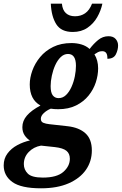

<svg xmlns="http://www.w3.org/2000/svg" viewBox="-77 -779 659 1039"><path d="M145 240Q37 240 -10 206Q-57 172 -57 116Q-57 79 -36.5 51.5Q-16 24 16.5 6.5Q49 -11 85 -19Q69 -28 56.5 -46.5Q44 -65 44 -91Q44 -125 68.5 -153.5Q93 -182 142 -208Q84 -240 84 -322Q84 -358 98 -397Q112 -436 140 -470Q168 -504 210.5 -525Q253 -546 310 -546Q338 -546 363.5 -538.5Q389 -531 408 -514Q429 -542 454 -562.5Q479 -583 510 -583Q536 -583 549 -568Q562 -553 562 -533Q562 -509 550 -485Q538 -461 504 -461Q506 -502 476 -502Q463 -502 453.5 -497Q444 -492 434 -485Q454 -453 454 -409Q454 -372 441.5 -333.5Q429 -295 402.5 -262Q376 -229 335 -208.5Q294 -188 238 -188Q214 -188 198 -191Q176 -182 160 -167Q144 -152 144 -136Q144 -120 157.5 -114.5Q171 -109 190 -107L289 -96Q351 -89 385.5 -57.5Q420 -26 420 35Q420 94 388 140Q356 186 294.5 213Q233 240 145 240ZM240 -248Q263 -248 280.5 -265Q298 -282 310 -309Q322 -336 328 -366Q334 -396 334 -423Q334 -487 291 -487Q269 -487 251.5 -470Q234 -453 222 -426.5Q210 -400 203.5 -369.5Q197 -339 197 -313Q197 -278 208.5 -263Q220 -248 240 -248ZM155 182Q231 182 266 151Q301 120 301 80Q301 52 282.5 37Q264 22 220 17L145 9Q105 16 78.5 43.5Q52 71 52 109Q52 139 73.5 160.5Q95 182 155 182ZM317 -606Q254 -606 227.5 -648Q201 -690 198 -759H258Q261 -725 279.5 -708Q298 -691 329 -691Q360 -691 383.5 -707Q407 -723 421 -759H477Q469 -721 449 -686Q429 -651 396 -628.5Q363 -606 317 -606Z"/></svg>

Font: Noto Serif Condensed
Style: Bold Italic
Weight: 700
Width: 3
Italic angle: -12°
Designer: Monotype Design Team
Foundry: Monotype Imaging Inc.
Version: Version 2.014